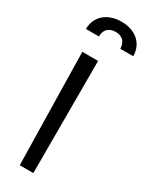

<svg xmlns="http://www.w3.org/2000/svg" viewBox="-250 -1031 844 1078"><g transform="rotate(30 171.5 -492.0)"><path d="M82.7 -727.3 96.9 0H185V-727.3ZM120.4 -848.7C120 -884.6 138.8 -918 190.3 -918C238.6 -918 258.5 -885.7 258.9 -848.4L342.7 -848.7C342.7 -927.2 284.4 -984 190.3 -984C95.2 -984 36.2 -927.6 36.2 -848.4Z"/></g></svg>

Font: Inter 465
Style: Regular
Weight: 400
Designer: Rasmus Andersson
Foundry: rsms
Version: Version 3.019;Glyphs 3.1.2 (3151)